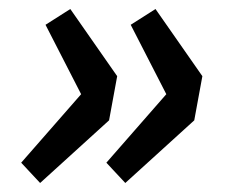

<svg xmlns="http://www.w3.org/2000/svg" viewBox="-20 -464 501 426"><path d="M69 -58 27 -103 160 -255 81 -409 136 -444 240 -295 222 -197ZM258 -58 216 -103 349 -255 270 -409 325 -444 429 -295 411 -197Z"/></svg>

Font: Source Sans 3
Style: Bold Italic
Weight: 700
Italic angle: -11°
Designer: Paul D. Hunt
Foundry: Adobe
Version: Version 3.052;hotconv 1.1.0;makeotfexe 2.6.0